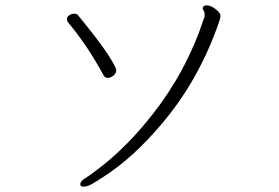

<svg xmlns="http://www.w3.org/2000/svg" viewBox="-20 -686 1040 715"><path d="M279 0Q279 -11 295.5 -21Q312 -31 351 -61Q454 -140 548 -260Q675 -421 740 -619Q742 -623 742 -626V-635Q742 -641 738.5 -646Q735 -651 735 -655Q735 -666 750 -666Q765 -666 783 -652Q801 -638 801 -628.5Q801 -619 797 -608Q722 -388 580 -222Q474 -97 366 -28Q325 -1 313 4Q301 9 290 9Q279 9 279 0ZM413 -424Q413 -413 402.5 -404.5Q392 -396 381.5 -396Q371 -396 366 -405Q306 -516 234 -602Q229 -609 229 -616Q229 -623 238 -629Q247 -635 256.5 -635Q266 -635 270 -630Q351 -531 382 -483Q413 -435 413 -424Z"/></svg>

Font: LXGW WenKai Light
Style: Regular
Weight: 300
Designer: LXGW / Fontworks Inc.
Foundry: LXGW / Fontworks Inc.
Version: Version 1.501; October 10, 2024